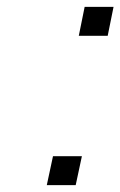

<svg xmlns="http://www.w3.org/2000/svg" viewBox="-20 -537 350 558"><path d="M116 1 134 -83H218L200 1ZM293 -433H209L226 -517H310Z"/></svg>

Font: Afta serif
Style: Italic
Weight: 400
Italic angle: -12°
Designer: parq.ink
Foundry: Oriol Esparraguera Font
Version: Version 1.000